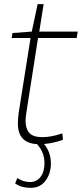

<svg xmlns="http://www.w3.org/2000/svg" viewBox="-20 -684 394 924"><path d="M280 -42 283 -11Q252 0 223 5Q194 10 170 10Q135 10 112 -1Q89 -12 77.5 -34Q66 -56 66 -89Q66 -100 67 -114Q68 -128 70 -142L127 -501H36L40 -525L133 -532L161 -664H190L169 -532H354L349 -501H163L107 -143Q105 -132 104 -121.5Q103 -111 103 -102Q103 -65 121 -44.5Q139 -24 184 -24Q208 -24 232 -29Q256 -34 280 -42ZM53 199 63 173Q79 183 94 187.5Q109 192 125 192Q156 192 175 167.5Q194 143 194 101Q194 72 183 47Q172 22 148 -1H182Q202 17 213.5 44Q225 71 225 103Q225 134 213.5 161Q202 188 181 204Q160 220 128 220Q107 220 89 215.5Q71 211 53 199Z"/></svg>

Font: Georama ExtraCondensed Thin ExtraLight
Style: Italic
Weight: 250
Italic angle: -9°
Version: Version 1.001